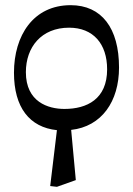

<svg xmlns="http://www.w3.org/2000/svg" viewBox="-20 -501 515 742"><path d="M273 195 255 1C373 -12 440 -109 440 -240C440 -392 373 -481 253 -481C109 -481 34 -364 34 -220C34 -86 94 -9 200 2L174 218L200 221ZM229 -80C166 -80 80 -107 80 -222C80 -319 140 -394 247 -394C340 -394 394 -332 394 -233C394 -118 316 -80 229 -80Z"/></svg>

Font: STIX Two Text
Style: Regular
Weight: 400
Designer: Ross Mills, John Hudson & Paul Hanslow, Tiro Typeworks Ltd; with prior portions MicroPress Inc., and Coen Hoffman.
Foundry: Tiro Typeworks Ltd
Version: Version 2.13 b171